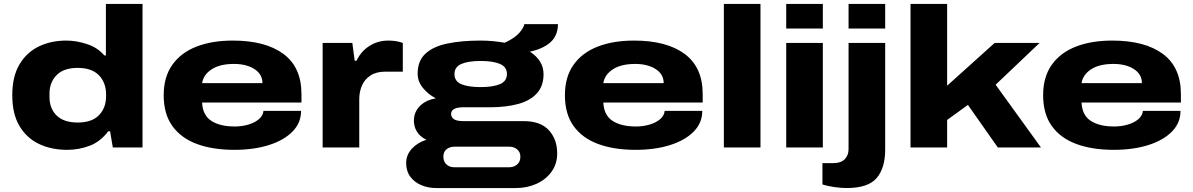

<svg xmlns="http://www.w3.org/2000/svg" viewBox="-20 -745 6028 970"><path d="M319 12Q239 12 176.5 -18Q114 -48 78 -109Q42 -170 42 -264Q42 -358 78 -419Q114 -480 175.5 -510Q237 -540 315 -540Q367 -540 420.5 -522Q474 -504 507 -465H515V-725H700V0H550L536 -82H527Q488 -30 434 -9Q380 12 319 12ZM373 -126Q444 -126 480 -163Q516 -200 516 -260V-267Q516 -327 480 -364.5Q444 -402 372 -402Q302 -402 266 -365.5Q230 -329 230 -272V-255Q230 -197 266 -161.5Q302 -126 373 -126Z M1164 12Q1055 12 975 -17.5Q895 -47 851 -108Q807 -169 807 -264Q807 -356 850.5 -417.5Q894 -479 972.5 -509.5Q1051 -540 1156 -540Q1321 -540 1412 -472.5Q1503 -405 1503 -270V-227H1001Q1004 -163 1047.5 -134.5Q1091 -106 1166 -106Q1202 -106 1234.5 -115.5Q1267 -125 1288 -143Q1309 -161 1311 -185H1501Q1501 -124 1457.5 -80Q1414 -36 1338 -12Q1262 12 1164 12ZM1001 -325H1306Q1306 -370 1265.5 -396Q1225 -422 1162 -422Q1091 -422 1049.5 -395Q1008 -368 1001 -325Z M1610 0V-528H1760L1772 -438H1781Q1804 -486 1846.5 -513Q1889 -540 1942 -540Q1984 -540 2015 -528V-383H1927Q1881 -383 1851.5 -363.5Q1822 -344 1808.5 -312.5Q1795 -281 1795 -244V0Z M2183 205Q2143 205 2108.5 190.5Q2074 176 2053 148Q2032 120 2032 79Q2032 38 2060 7Q2088 -24 2134 -39Q2101 -55 2086 -80.5Q2071 -106 2071 -135Q2071 -179 2101.5 -209.5Q2132 -240 2182 -248Q2142 -269 2116 -301.5Q2090 -334 2090 -373Q2090 -437 2129 -473.5Q2168 -510 2239.5 -525Q2311 -540 2408 -540Q2441 -540 2471.5 -537Q2502 -534 2530 -529Q2581 -553 2603.5 -579Q2626 -605 2629 -623H2799Q2798 -564 2760.5 -531Q2723 -498 2657 -484Q2690 -463 2708 -434.5Q2726 -406 2726 -370Q2726 -310 2692 -273Q2658 -236 2597 -219.5Q2536 -203 2454 -203H2321Q2259 -203 2259 -169Q2259 -153 2273 -143Q2287 -133 2323 -133H2627Q2711 -133 2753 -87Q2795 -41 2795 30Q2795 83 2766.5 122.5Q2738 162 2690.5 183.5Q2643 205 2587 205ZM2408 -305Q2471 -305 2506 -320Q2541 -335 2541 -371Q2541 -407 2506 -422Q2471 -437 2408 -437Q2346 -437 2311 -422Q2276 -407 2276 -371Q2276 -334 2311 -319.5Q2346 -305 2408 -305ZM2274 100H2553Q2576 100 2592.5 86Q2609 72 2609 47Q2609 23 2592.5 9.5Q2576 -4 2553 -4H2277Q2252 -4 2236 9Q2220 22 2220 46Q2220 71 2235.5 85.5Q2251 100 2274 100Z M3191 12Q3082 12 3002 -17.5Q2922 -47 2878 -108Q2834 -169 2834 -264Q2834 -356 2877.5 -417.5Q2921 -479 2999.5 -509.5Q3078 -540 3183 -540Q3348 -540 3439 -472.5Q3530 -405 3530 -270V-227H3028Q3031 -163 3074.5 -134.5Q3118 -106 3193 -106Q3229 -106 3261.5 -115.5Q3294 -125 3315 -143Q3336 -161 3338 -185H3528Q3528 -124 3484.5 -80Q3441 -36 3365 -12Q3289 12 3191 12ZM3028 -325H3333Q3333 -370 3292.5 -396Q3252 -422 3189 -422Q3118 -422 3076.5 -395Q3035 -368 3028 -325Z M3637 0V-725H3822V0Z M3952 -601V-725H4137V-601ZM3952 0V-528H4137V0Z M4267 -601V-725H4452V-601ZM4257 205Q4229 205 4194.5 200Q4160 195 4135 187V79H4191Q4228 79 4247.5 59.5Q4267 40 4267 8V-528H4452V11Q4452 104 4409 154.5Q4366 205 4257 205Z M4580 0V-725H4765V-312L5005 -528H5232L5010 -317L5239 0H5021L4870 -215L4765 -139V0Z M5607 12Q5498 12 5418 -17.5Q5338 -47 5294 -108Q5250 -169 5250 -264Q5250 -356 5293.5 -417.5Q5337 -479 5415.5 -509.5Q5494 -540 5599 -540Q5764 -540 5855 -472.5Q5946 -405 5946 -270V-227H5444Q5447 -163 5490.5 -134.5Q5534 -106 5609 -106Q5645 -106 5677.5 -115.5Q5710 -125 5731 -143Q5752 -161 5754 -185H5944Q5944 -124 5900.5 -80Q5857 -36 5781 -12Q5705 12 5607 12ZM5444 -325H5749Q5749 -370 5708.5 -396Q5668 -422 5605 -422Q5534 -422 5492.5 -395Q5451 -368 5444 -325Z"/></svg>

Font: Archivo Expanded ExtraBold
Style: Regular
Weight: 800
Width: 7
Designer: Hector Gatti
Foundry: Omnibus-Type
Version: Version 2.001; ttfautohint (v1.8.3)